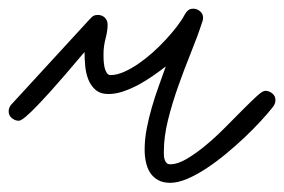

<svg xmlns="http://www.w3.org/2000/svg" viewBox="-67 -423 644 435"><path d="M308.6 -272.5Q295.9 -262.7 280.3 -251.7Q264.6 -240.7 247.6 -231.4Q230.5 -222.2 212.9 -216.1Q195.3 -210 178.7 -210Q160.2 -210 149.2 -219.7Q138.2 -229.5 132.8 -243.7Q127.4 -257.8 126 -274.4Q124.5 -291 124.5 -305.2Q119.6 -299.8 108.2 -286.1Q96.7 -272.5 81.8 -255.1Q66.9 -237.8 50.3 -219.2Q33.7 -200.7 18.8 -185.1Q3.9 -169.4 -7.8 -159.4Q-19.5 -149.4 -24.4 -149.4Q-32.7 -149.4 -40 -155.3Q-47.4 -161.1 -47.4 -170.4Q-47.4 -179.2 -41.5 -186L135.7 -378.9L136.2 -379.9L136.7 -379.4Q143.1 -389.2 154.3 -389.2Q164.1 -389.2 170.4 -383.1Q176.8 -377 176.8 -367.2Q176.8 -353 172.1 -335.4Q167.5 -317.9 167.5 -300.3Q167.5 -296.4 167.7 -288.3Q168 -280.3 169.4 -272.5Q170.9 -264.6 174.3 -258.8Q177.7 -252.9 183.6 -252.9Q197.3 -252.9 213.6 -260Q230 -267.1 246.6 -278.6Q263.2 -290 279.3 -304.4Q295.4 -318.8 309.3 -334Q323.2 -349.1 334.2 -363.5Q345.2 -377.9 351.1 -389.2Q354.5 -395.5 358.9 -399.4Q363.3 -403.3 371.1 -403.3Q379.4 -403.3 386.2 -397.5Q393.1 -391.6 393.1 -382.8Q393.1 -377.9 391.6 -374.5Q380.9 -341.3 365.7 -304Q350.6 -266.6 336.9 -228Q323.2 -189.5 313.7 -151.4Q304.2 -113.3 304.2 -78.6Q304.2 -75.2 304.4 -70.3Q304.7 -65.4 306.2 -61Q307.6 -56.6 310.5 -53.7Q313.5 -50.8 318.4 -50.8Q335.4 -50.8 356.4 -63.2Q377.4 -75.7 399.4 -94Q421.4 -112.3 442.9 -134Q464.4 -155.8 482.7 -174.1Q501 -192.4 514.4 -204.8Q527.8 -217.3 534.2 -217.3Q542.5 -217.3 549.8 -211.4Q557.1 -205.6 557.1 -196.3Q557.1 -188 551.3 -180.7Q541 -167.5 524.4 -149.4Q507.8 -131.3 487.8 -112.3Q467.8 -93.3 445.3 -74.7Q422.9 -56.2 400.6 -41.5Q378.4 -26.9 357.2 -17.8Q335.9 -8.8 318.8 -8.8Q302.2 -8.8 291 -15.1Q279.8 -21.5 273.2 -31.7Q266.6 -42 263.7 -55.4Q260.7 -68.8 260.7 -83.5Q260.7 -107.4 265.4 -131.6Q270 -155.8 276.9 -179.4Q283.7 -203.1 292.2 -226.6Q300.8 -250 308.6 -272.5Z"/></svg>

Font: Helvetia Verbundene
Style: Regular
Weight: 400
Designer: Peter Wiegel, original typeface by Carl Albert Fahrenwaldt 1901
Foundry: Peter Wiegel
Version: Version 2.000